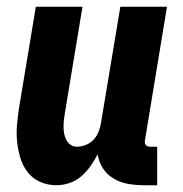

<svg xmlns="http://www.w3.org/2000/svg" viewBox="-20 -540 540 568"><path d="M147 8Q121 8 98.5 -2Q76 -12 61.5 -31Q47 -50 40 -73.5Q33 -97 30.5 -122Q28 -147 30.5 -173Q33 -199 37 -225L86 -520H224L172 -206Q170 -195 169 -185Q168 -175 168 -164.5Q168 -154 170 -144Q172 -134 176.5 -125.5Q181 -117 189 -111.5Q197 -106 208 -106Q221 -106 234.5 -111.5Q248 -117 257.5 -127.5Q267 -138 272 -151Q277 -164 279 -178L336 -520H474L409 -126Q408 -122 408.5 -118Q409 -114 411.5 -111Q414 -108 417.5 -107Q421 -106 425 -106H445V8H406Q382 8 359 4Q336 0 316.5 -11.5Q297 -23 284.5 -42Q272 -61 269 -84Q260 -66 248 -49Q236 -32 220.5 -18.5Q205 -5 185.5 1.5Q166 8 147 8Z"/></svg>

Font: Iosevka Term Curly Heavy
Style: Italic
Weight: 900
Italic angle: -9°
Designer: Belleve Invis
Foundry: Belleve Invis
Version: Version 32.3.0